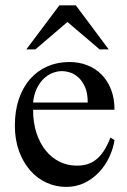

<svg xmlns="http://www.w3.org/2000/svg" viewBox="-20 -697 484 731"><path d="M416 -163.6Q411.1 -130.9 396 -98.9Q380.9 -66.9 357.4 -41.7Q334 -16.6 302.2 -1Q270.5 14.6 231.9 14.6Q192.4 14.6 156.7 -1.7Q121.1 -18.1 94.5 -48.6Q67.9 -79.1 52.2 -122.3Q36.6 -165.5 36.6 -218.8Q36.6 -275.4 52 -320.3Q67.4 -365.2 95 -396.5Q122.6 -427.7 160.6 -444.3Q198.7 -460.9 244.1 -460.9Q281.2 -460.9 312.7 -448.5Q344.2 -436 367.2 -412.6Q390.1 -389.2 403.1 -355.5Q416 -321.8 416 -279.3H106Q106 -229.5 119.1 -189.9Q132.3 -150.4 154.8 -123Q177.2 -95.7 206.8 -81.3Q236.3 -66.9 269 -66.4Q291 -65.9 309.8 -71Q328.6 -76.2 344.7 -88.6Q360.8 -101.1 374.8 -121.8Q388.7 -142.6 400.4 -173.3ZM314 -306.6Q314 -343.8 303.2 -366.9Q292.5 -390.1 277.3 -403.3Q262.2 -416.5 245.6 -421.4Q229 -426.3 216.8 -426.3Q197.3 -426.3 178.5 -418.5Q159.7 -410.6 144.5 -395.5Q129.4 -380.4 119.1 -357.9Q108.9 -335.4 106 -306.6ZM359.4 -508.8 236.8 -613.3 114.7 -508.8H80.1L206.1 -676.8H268.6L394 -508.8Z"/></svg>

Font: Doulos SIL Viet
Style: Regular
Weight: 400
Designer: Walt Agee, Victor Gaultney, Peter Martin, Debbi Hosken, Becca Hirsbrunner
Foundry: SIL International
Version: Version 5.000